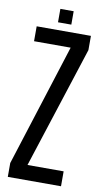

<svg xmlns="http://www.w3.org/2000/svg" viewBox="-100 -956 534 1002"><g transform="rotate(10 167.5 -455.5)"><path d="M17.5 0V-73.5L223.5 -721H29.5V-800H317V-724.5L108 -79H299.5V0ZM135.5 -840V-911H206V-840Z"/></g></svg>

Font: Big Shoulders Text Thin Medium
Style: Regular
Weight: 500
Version: Version 2.002